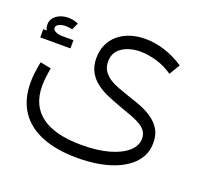

<svg xmlns="http://www.w3.org/2000/svg" viewBox="-130 -658 1196 1099"><g transform="rotate(20 468.0 -109.0)"><path d="M442 278Q317 278 227.5 242.5Q138 207 91 136.5Q44 66 44 -38Q44 -67 48 -98.5Q52 -130 59 -165L125 -152Q119 -118 116 -91Q113 -64 113 -42Q113 78 195.5 139Q278 200 440 200Q537 200 607 180Q677 160 715.5 125.5Q754 91 754 48Q754 23 742 4.5Q730 -14 706.5 -28Q683 -42 650.5 -54.5Q618 -67 577 -81Q536 -96 496 -112.5Q456 -129 423 -153Q390 -177 370 -212.5Q350 -248 350 -298Q350 -344 367 -380.5Q384 -417 414 -442.5Q444 -468 485.5 -482Q527 -496 578 -496Q637 -496 698 -476.5Q759 -457 813 -420L774 -355Q726 -388 674 -403Q622 -418 576 -418Q510 -418 465 -388Q420 -358 420 -301Q420 -268 436 -244.5Q452 -221 477.5 -205Q503 -189 535 -177.5Q567 -166 598 -155Q637 -143 677 -127.5Q717 -112 750 -89Q783 -66 803 -33Q823 0 823 49Q823 95 803.5 131.5Q784 168 749 195.5Q714 223 666.5 241.5Q619 260 562 269Q505 278 442 278ZM126 -310Q81 -310 51 -328Q21 -346 21 -382Q21 -406 35 -423Q49 -440 72 -449.5Q95 -459 122 -459Q138 -459 154 -455.5Q170 -452 183 -446L164 -404Q156 -406 145.5 -407.5Q135 -409 126 -409Q98 -409 82 -400Q66 -391 66 -379Q66 -366 82 -357Q98 -348 126 -348ZM8 -298V-348H192V-298Z"/></g></svg>

Font: Alexandria Light
Style: Regular
Weight: 300
Designer: Mohamed Gaber
Foundry: Kief Type Foundry
Version: Version 5.100